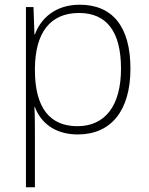

<svg xmlns="http://www.w3.org/2000/svg" viewBox="-20 -560 630 814"><path d="M318 -540C213 -540 152 -480 128 -414H126L122 -530H90V234H128V16C128 -23 128 -66 126 -106H128C152 -42 210 10 310 10C450 10 533 -90 533 -269C533 -447 457 -540 318 -540ZM315 -505C433 -505 493 -425 493 -269C493 -111 425 -25 308 -25C193 -25 128 -101 128 -263V-269C129 -419 191 -505 315 -505Z"/></svg>

Font: Noto Sans Malayalam ExtraLight
Style: Regular
Weight: 200
Designer: Jelle Bosma - Monotype Design Team
Foundry: Monotype Imaging Inc.
Version: Version 2.104